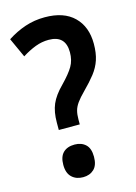

<svg xmlns="http://www.w3.org/2000/svg" viewBox="-113 -786 609 858"><g transform="rotate(-15 191.5 -356.5)"><path d="M112 -255Q112 -305 127 -340Q142 -375 180 -413Q218 -452 234 -479.5Q250 -507 250 -544Q250 -622 172 -622Q140 -622 110 -610.5Q80 -599 48 -579L7 -669Q47 -695 90 -709.5Q133 -724 181 -724Q269 -724 316 -678Q363 -632 363 -553Q363 -510 352.5 -478.5Q342 -447 320.5 -419.5Q299 -392 267 -360Q243 -336 230.5 -318.5Q218 -301 213.5 -284Q209 -267 209 -244V-221H112ZM91 -65Q91 -103 110 -121.5Q129 -140 163 -140Q194 -140 213.5 -122Q233 -104 233 -65Q233 -26 213.5 -7.5Q194 11 163 11Q131 11 111 -8Q91 -27 91 -65Z"/></g></svg>

Font: Noto Sans Condensed SemiBold
Style: Regular
Weight: 600
Width: 3
Designer: Monotype Design Team
Foundry: Monotype Imaging Inc.
Version: Version 2.013; ttfautohint (v1.8.4.7-5d5b)